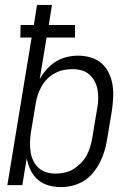

<svg xmlns="http://www.w3.org/2000/svg" viewBox="-20 -755 540 783"><path d="M229 8Q202 8 177.5 1Q153 -6 134 -22.5Q115 -39 104.5 -61.5Q94 -84 89 -109L71 0H10L109 -602H63L64 -653H118L131 -735H192L179 -653H286V-602H170L142 -433Q155 -455 171.5 -473.5Q188 -492 208.5 -504.5Q229 -517 252.5 -522.5Q276 -528 298 -528Q325 -528 350.5 -520.5Q376 -513 394.5 -496.5Q413 -480 424 -457Q435 -434 439 -408.5Q443 -383 441.5 -356Q440 -329 436 -302L416 -182Q412 -159 405 -136Q398 -113 386.5 -91Q375 -69 359 -49.5Q343 -30 321.5 -17Q300 -4 276 2Q252 8 229 8ZM206 -47Q224 -47 243 -51Q262 -55 278.5 -65Q295 -75 309 -89Q323 -103 332.5 -120Q342 -137 347.5 -155Q353 -173 356 -191L376 -311Q380 -331 380.5 -350Q381 -369 378 -387.5Q375 -406 366.5 -422.5Q358 -439 344.5 -451Q331 -463 313 -468Q295 -473 275 -473Q258 -473 240 -469.5Q222 -466 205 -457Q188 -448 174 -434.5Q160 -421 150.5 -404.5Q141 -388 135 -370.5Q129 -353 126 -335L106 -215Q103 -195 102.5 -175.5Q102 -156 104.5 -137Q107 -118 115 -101Q123 -84 136 -71.5Q149 -59 167.5 -53Q186 -47 206 -47Z"/></svg>

Font: Iosevka Term Curly Light
Style: Italic
Weight: 300
Italic angle: -9°
Designer: Belleve Invis
Foundry: Belleve Invis
Version: Version 32.3.0